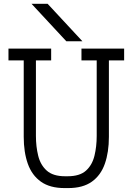

<svg xmlns="http://www.w3.org/2000/svg" viewBox="-20 -958 680 984"><path d="M319.8 -746.6 141.6 -938.5H224.1L402.3 -746.6ZM311 5.9Q235.8 5.9 189.7 -26.9Q143.6 -59.6 122.6 -118.7Q101.6 -177.7 101.6 -256.8V-648.4H23.4V-709H242.2V-648.4H164.1V-261.7Q164.1 -207 175.8 -159.7Q187.5 -112.3 219.7 -83.5Q252 -54.7 313.5 -54.7H326.7Q388.7 -54.7 420.7 -83.5Q452.6 -112.3 464.1 -159.7Q475.6 -207 475.6 -261.7V-648.4H397.5V-709H616.2V-648.4H538.1V-256.8Q538.1 -177.7 517.3 -118.7Q496.6 -59.6 450.7 -26.9Q404.8 5.9 329.6 5.9Z"/></svg>

Font: Kay Pho Du
Style: Regular
Weight: 400
Designer: Victor Gaultney, Khu Oo Reh
Foundry: SIL International
Version: Version 3.000